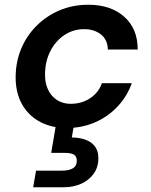

<svg xmlns="http://www.w3.org/2000/svg" viewBox="-20 -528 637 810"><path d="M262 12Q197 12 148 -14.5Q99 -41 72.5 -89Q46 -137 46 -201Q46 -266 69 -321.5Q92 -377 134 -419Q176 -461 231.5 -484.5Q287 -508 353 -508Q447 -508 504 -457.5Q561 -407 561 -319H435Q434 -361 405.5 -383Q377 -405 335 -405Q289 -405 251.5 -380Q214 -355 192 -311.5Q170 -268 170 -213Q170 -184 178 -161.5Q186 -139 200.5 -123Q215 -107 235 -98.5Q255 -90 279 -90Q308 -90 334 -100Q360 -110 380 -129.5Q400 -149 410 -177H536Q516 -121 475.5 -78Q435 -35 380 -11.5Q325 12 262 12ZM120 262 132 192H240Q271 192 287.5 182Q304 172 304 150Q304 132 292 124.5Q280 117 255 117H196L217 -7H293L283 52Q314 52 339.5 61Q365 70 380 89Q395 108 395 140Q395 177 375.5 204.5Q356 232 323 247Q290 262 249 262Z"/></svg>

Font: DM Sans 24pt SemiBold
Style: Italic
Weight: 600
Italic angle: -10°
Designer: Colophon Foundry, Jonny Pinhorn
Foundry: Colophon Foundry
Version: Version 4.004;gftools[0.9.30]